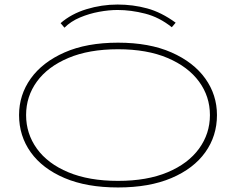

<svg xmlns="http://www.w3.org/2000/svg" viewBox="-20 -815 1040 846"><path d="M500 11Q362 11 264.5 -30.5Q167 -72 115.5 -144Q64 -216 64 -308Q64 -397 115.5 -469Q167 -541 264.5 -584Q362 -627 500 -627Q638 -627 735.5 -584Q833 -541 884.5 -469Q936 -397 936 -308Q936 -216 884.5 -144Q833 -72 735.5 -30.5Q638 11 500 11ZM500 -18Q628 -18 718.5 -56Q809 -94 857 -160Q905 -226 905 -308Q905 -390 857 -455.5Q809 -521 718.5 -559.5Q628 -598 500 -598Q372 -598 281 -559.5Q190 -521 142.5 -455.5Q95 -390 95 -308Q95 -226 142.5 -160Q190 -94 281 -56Q372 -18 500 -18ZM264 -693 247 -713Q294 -754 361 -774.5Q428 -795 498 -795Q566 -795 628.5 -778Q691 -761 754 -715L737 -695Q682 -739 619.5 -755Q557 -771 498 -771Q460 -771 416.5 -763Q373 -755 332.5 -738Q292 -721 264 -693Z"/></svg>

Font: Inconsolata UltraExpanded ExtraLight
Style: Regular
Weight: 200
Width: 9
Monospace: yes
Designer: Raph Levien, Cyreal, Brenton Simpson
Foundry: Raph Levien, Cyreal, Google
Version: Version 3.001; ttfautohint (v1.8.2.53-6de2)